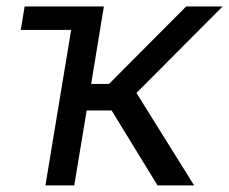

<svg xmlns="http://www.w3.org/2000/svg" viewBox="-20 -562 695 582"><path d="M43 -471.2 54.7 -542.5H250.5L238.8 -471.2ZM117.7 0 207.5 -542.5H294.9L256.3 -307.6H310.5L544.4 -542.5H654.8L393.6 -280.3L568.4 0H457.5L318.4 -227.1H242.7L205.1 0Z"/></svg>

Font: Inter 16pt
Style: Italic
Weight: 400
Italic angle: -9.3988°
Version: Version 4.001;git-66647c0bb